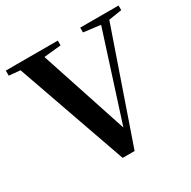

<svg xmlns="http://www.w3.org/2000/svg" viewBox="-164 -902 1062 1066"><g transform="rotate(-30 367.0 -369.0)"><path d="M325.1 3.6 63.6 -740.5H215.3L421.3 -115H404.5L409.3 -129.3L605.2 -740.5H659.1L401.7 3.6ZM5.7 -707.9V-740.5H338.7V-709.8L185 -694.2H154.1ZM482.7 -709.8V-740.5H728.4V-710.8L621.8 -694.2H606.3Z"/></g></svg>

Font: Noto Serif SC ExtraLight
Style: Regular
Weight: 200
Designer: Ryoko NISHIZUKA 西塚涼子 (kana & ideographs); Frank Grießhammer (Latin, Greek & Cyrillic); Wenlong ZHANG 张文龙 (bopomofo); San
Foundry: Adobe
Version: Version 2.002-H1;hotconv 1.1.0;makeotfexe 2.6.0